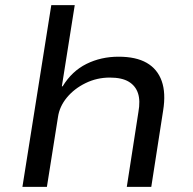

<svg xmlns="http://www.w3.org/2000/svg" viewBox="-20 -725 750 745"><path d="M67 0 179 -705H270L220 -390H223Q259 -449 315.5 -477Q372 -505 440 -505Q508 -505 549.5 -481Q591 -457 607.5 -410.5Q624 -364 613 -296L567 0H472L517 -290Q525 -334 515.5 -363Q506 -392 479.5 -408Q453 -424 406 -424Q356 -424 312 -402.5Q268 -381 239.5 -346.5Q211 -312 205 -271L162 0Z"/></svg>

Font: Nunito Sans 7pt SemiExpanded
Style: Italic
Weight: 400
Width: 6
Italic angle: -9°
Designer: Vernon Adams
Foundry: Vernon Adams
Version: Version 3.101;gftools[0.9.27]